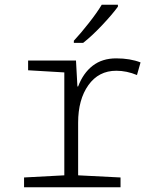

<svg xmlns="http://www.w3.org/2000/svg" viewBox="-20 -786 640 806"><path d="M81 -41 250 -50V-482L98 -491V-532H299L305 -423H308Q329 -479 369 -510Q409 -541 468 -541Q526 -541 570 -524L555 -471Q512 -489 468 -489Q394 -489 351 -428.5Q308 -368 308 -271V-50L486 -41V0H81ZM290 -615Q319 -646 353.5 -690Q388 -734 407 -766H475V-758Q451 -725 408 -679.5Q365 -634 329 -606H290Z"/></svg>

Font: Noto Sans Mono UI Light
Style: Regular
Weight: 300
Monospace: yes
Designer: Monotype Design team
Foundry: Monotype Imaging Inc.
Version: Version 1.000